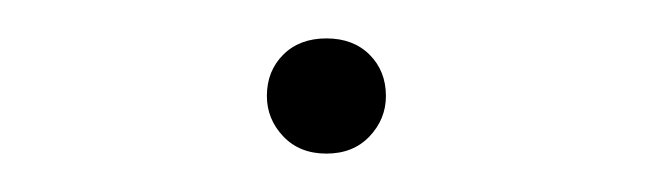

<svg xmlns="http://www.w3.org/2000/svg" viewBox="-20 -367 340 100"><path d="M119 -317Q119 -330 127.5 -338.5Q136 -347 150 -347Q164 -347 172.5 -338.5Q181 -330 181 -317Q181 -305 172.5 -296Q164 -287 150 -287Q136 -287 127.5 -296Q119 -305 119 -317Z"/></svg>

Font: TypoPRO Source Serif Pro
Style: Regular
Weight: 200
Designer: Frank Grießhammer
Foundry: Adobe Systems Incorporated
Version: Version 1.017;PS (version unavailable);hotconv 1.0.79;makeot